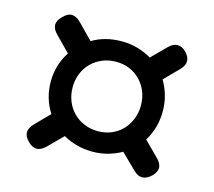

<svg xmlns="http://www.w3.org/2000/svg" viewBox="-78 -714 756 679"><g transform="rotate(15 300.0 -374.5)"><path d="M527 -209Q544 -192 544 -176.5Q544 -161 528 -145Q511 -129 494.5 -129Q478 -129 462 -145L407 -199Q384 -186 357.5 -178.5Q331 -171 301 -171Q270 -171 243 -178.5Q216 -186 193 -199L140 -146Q123 -130 107.5 -130Q92 -130 76 -146Q60 -162 60 -177.5Q60 -193 76 -210L127 -262Q112 -285 103.5 -313Q95 -341 95 -373Q95 -404 103.5 -432Q112 -460 128 -484L74 -539Q58 -555 58 -571Q58 -587 75 -603Q91 -620 107 -619.5Q123 -619 139 -603L194 -547Q217 -561 244 -568Q271 -575 301 -575Q333 -575 360.5 -567Q388 -559 411 -545L464 -598Q479 -613 495.5 -613Q512 -613 527 -598Q542 -582 542 -566Q542 -550 526 -534L475 -482Q489 -459 497 -431.5Q505 -404 505 -373Q505 -342 497 -314Q489 -286 474 -262ZM301 -246Q328 -246 350.5 -255.5Q373 -265 389.5 -282Q406 -299 415.5 -322.5Q425 -346 425 -373Q425 -401 415.5 -424Q406 -447 389.5 -464Q373 -481 350.5 -490.5Q328 -500 301 -500Q274 -500 251 -490.5Q228 -481 211 -464Q194 -447 184.5 -424Q175 -401 175 -373Q175 -346 184.5 -322.5Q194 -299 211 -282Q228 -265 251 -255.5Q274 -246 301 -246Z"/></g></svg>

Font: Maple Mono NL Medium
Style: Regular
Weight: 500
Monospace: yes
Designer: subframe7536
Version: Version 7.000